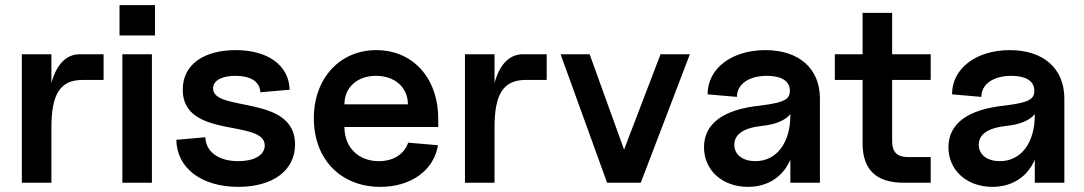

<svg xmlns="http://www.w3.org/2000/svg" viewBox="-20 -711 4216 747"><path d="M65 0H180V-215C180 -346 215 -400 301 -400H383V-500H291C238 -500 200 -461 180 -388V-500H65Z M456 0H571V-500H456ZM445 -573H583V-691H445Z M907 16C1042 16 1128 -48 1128 -149C1128 -345 809 -273 809 -367C809 -399 845 -416 896 -416C953 -416 991 -395 993 -352L1107 -362C1104 -458 1021 -516 897 -516C780 -516 691 -465 691 -362C691 -168 1010 -249 1010 -145C1010 -106 967 -84 907 -84C832 -84 781 -119 779 -177L666 -167C668 -56 765 16 907 16Z M1460 16C1579 16 1668 -48 1684 -146L1568 -156C1553 -111 1510 -84 1454 -84C1374 -84 1320 -138 1320 -217H1685V-248C1685 -407 1587 -516 1444 -516C1302 -516 1201 -406 1201 -251C1201 -91 1306 16 1460 16ZM1567 -305H1320C1320 -371 1370 -416 1443 -416C1516 -416 1567 -371 1567 -305Z M1789 0H1904V-215C1904 -346 1939 -400 2025 -400H2107V-500H2015C1962 -500 1924 -461 1904 -388V-500H1789Z M2342 0H2473L2664 -500H2550L2408 -129L2274 -500H2161Z M2890 16C2968 16 3027 -24 3055 -90V0H3170V-328C3170 -444 3089 -516 2958 -516C2827 -516 2733 -445 2733 -344L2847 -334C2847 -383 2893 -416 2964 -416C3018 -416 3051 -397 3053 -362C3055 -324 3032 -312 2936 -300C2794 -285 2719 -230 2719 -138C2719 -48 2791 16 2890 16ZM2919 -84C2871 -84 2837 -108 2837 -148C2837 -188 2872 -213 2943 -221C2995 -226 3035 -242 3055 -267V-263C3055 -156 3002 -84 2919 -84Z M3496 0H3601V-100H3511C3471 -100 3451 -120 3451 -160V-400H3601V-500H3451V-661H3336V-500H3228V-400H3336V-153C3336 -51 3389 0 3496 0Z M3841 16C3919 16 3978 -24 4006 -90V0H4121V-328C4121 -444 4040 -516 3909 -516C3778 -516 3684 -445 3684 -344L3798 -334C3798 -383 3844 -416 3915 -416C3969 -416 4002 -397 4004 -362C4006 -324 3983 -312 3887 -300C3745 -285 3670 -230 3670 -138C3670 -48 3742 16 3841 16ZM3870 -84C3822 -84 3788 -108 3788 -148C3788 -188 3823 -213 3894 -221C3946 -226 3986 -242 4006 -267V-263C4006 -156 3953 -84 3870 -84Z"/></svg>

Font: Uncut Sans Semibold
Style: Regular
Weight: 600
Designer: Kasper Nordkvist
Foundry: UNCUT.wtf
Version: Version 1.304;Glyphs 3.2 (3246)